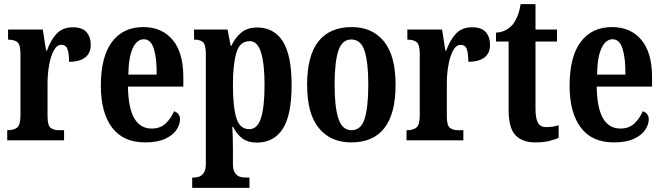

<svg xmlns="http://www.w3.org/2000/svg" viewBox="-20 -679 3208 929"><path d="M15 0V-49H18Q46 -49 62.5 -61.5Q79 -74 79 -121V-419Q79 -463 64 -475Q49 -487 22 -487H19V-536H187L203 -434H207Q226 -487 255 -517Q284 -547 333 -547Q378 -547 398.5 -523.5Q419 -500 419 -462Q419 -421 391.5 -400.5Q364 -380 314 -380Q314 -421 306.5 -441.5Q299 -462 276 -462Q255 -462 240 -434Q225 -406 217.5 -363Q210 -320 210 -276V-116Q210 -72 225 -60.5Q240 -49 264 -49H290V0Z M682 10Q576 10 522 -62Q468 -134 468 -264Q468 -405 522 -476.5Q576 -548 673 -548Q763 -548 815 -486.5Q867 -425 867 -306V-260H599Q601 -155 630 -106Q659 -57 714 -57Q756 -57 782 -82Q808 -107 822 -141Q834 -137 842.5 -127.5Q851 -118 851 -101Q851 -77 834 -51Q817 -25 779.5 -7.5Q742 10 682 10ZM738 -318Q739 -396 724.5 -442.5Q710 -489 676 -489Q642 -489 622 -445Q602 -401 601 -318Z M910 230V180H920Q931 180 944 175.5Q957 171 966.5 156.5Q976 142 976 113V-417Q976 -463 962 -475Q948 -487 925 -487H919V-536H1081L1096 -458H1100Q1117 -496 1147 -521Q1177 -546 1224 -546Q1305 -546 1348 -479.5Q1391 -413 1391 -267Q1391 -122 1348 -55.5Q1305 11 1222 11Q1180 11 1152.5 -9.5Q1125 -30 1108 -65H1104Q1107 -20 1107 47V114Q1107 143 1116.5 157Q1126 171 1139 175.5Q1152 180 1163 180H1187V230ZM1186 -54Q1226 -54 1243 -108.5Q1260 -163 1260 -268Q1260 -370 1243 -425Q1226 -480 1188 -480Q1140 -480 1123.5 -423.5Q1107 -367 1107 -269Q1107 -163 1123.5 -108.5Q1140 -54 1186 -54Z M1679 10Q1580 10 1523 -59Q1466 -128 1466 -269Q1466 -410 1521 -479Q1576 -548 1682 -548Q1781 -548 1837.5 -479Q1894 -410 1894 -269Q1894 10 1679 10ZM1681 -49Q1727 -49 1744.5 -105Q1762 -161 1762 -269Q1762 -378 1744 -433Q1726 -488 1680 -488Q1635 -488 1617 -433Q1599 -378 1599 -269Q1599 -161 1617.5 -105Q1636 -49 1681 -49Z M1947 0V-49H1950Q1978 -49 1994.5 -61.5Q2011 -74 2011 -121V-419Q2011 -463 1996 -475Q1981 -487 1954 -487H1951V-536H2119L2135 -434H2139Q2158 -487 2187 -517Q2216 -547 2265 -547Q2310 -547 2330.5 -523.5Q2351 -500 2351 -462Q2351 -421 2323.5 -400.5Q2296 -380 2246 -380Q2246 -421 2238.5 -441.5Q2231 -462 2208 -462Q2187 -462 2172 -434Q2157 -406 2149.5 -363Q2142 -320 2142 -276V-116Q2142 -72 2157 -60.5Q2172 -49 2196 -49H2222V0Z M2569 10Q2508 10 2474.5 -24.5Q2441 -59 2441 -147V-478H2380V-521Q2410 -523 2430 -535Q2450 -547 2463 -563Q2474 -578 2483.5 -600Q2493 -622 2499 -659H2571V-536H2675V-478H2571V-155Q2571 -107 2582.5 -85.5Q2594 -64 2623 -64Q2656 -64 2683 -73V-12Q2669 -5 2640 2.5Q2611 10 2569 10Z M2950 10Q2844 10 2790 -62Q2736 -134 2736 -264Q2736 -405 2790 -476.5Q2844 -548 2941 -548Q3031 -548 3083 -486.5Q3135 -425 3135 -306V-260H2867Q2869 -155 2898 -106Q2927 -57 2982 -57Q3024 -57 3050 -82Q3076 -107 3090 -141Q3102 -137 3110.5 -127.5Q3119 -118 3119 -101Q3119 -77 3102 -51Q3085 -25 3047.5 -7.5Q3010 10 2950 10ZM3006 -318Q3007 -396 2992.5 -442.5Q2978 -489 2944 -489Q2910 -489 2890 -445Q2870 -401 2869 -318Z"/></svg>

Font: Noto Serif Tamil ExtraCondensed
Style: Bold
Weight: 700
Width: 2
Designer: Indian Type Foundry, Tom Grace, and the Monotype Design Team
Foundry: Monotype Imaging Inc.
Version: Version 2.004; ttfautohint (v1.8.4.7-5d5b)